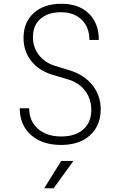

<svg xmlns="http://www.w3.org/2000/svg" viewBox="-20 -760 640 1020"><path d="M305 10Q204 10 144.5 -43Q85 -96 85 -185H135Q135 -117 181.5 -76Q228 -35 305 -35Q380 -35 422.5 -72.5Q465 -110 465 -177Q465 -235 432 -278Q399 -321 342 -338L258 -363Q186 -385 145.5 -436.5Q105 -488 105 -559Q105 -642 159.5 -691Q214 -740 306 -740Q398 -740 451.5 -688.5Q505 -637 505 -548H455Q455 -615 414 -655Q373 -695 305 -695Q235 -695 195 -660Q155 -625 155 -563Q155 -509 186 -468.5Q217 -428 270 -411L354 -385Q428 -362 471.5 -307Q515 -252 515 -180Q515 -93 458.5 -41.5Q402 10 305 10ZM215 240 305 95H370L265 240Z"/></svg>

Font: Tiny Thin
Style: Regular
Weight: 100
Monospace: yes
Designer: Philipp Nurullin, Konstantin Bulenkov
Foundry: JetBrains
Version: Version 2.251; ttfautohint (v1.8.4.7-5d5b)